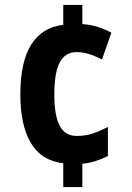

<svg xmlns="http://www.w3.org/2000/svg" viewBox="-20 -744 534 774"><path d="M312 -647Q349 -644 377.5 -634.5Q406 -625 429 -612L391 -504Q334 -534 290 -534Q243 -534 221 -493Q199 -452 199 -363Q199 -277 221 -236.5Q243 -196 289 -196Q325 -196 353 -205.5Q381 -215 415 -232V-115Q389 -102 363 -94Q337 -86 312 -84V10H235V-86Q147 -96 104.5 -167.5Q62 -239 62 -362Q62 -495 106 -564.5Q150 -634 235 -644V-724H312Z"/></svg>

Font: Noto Sans Malayalam Condensed
Style: Bold
Weight: 700
Width: 3
Designer: Jelle Bosma - Monotype Design Team
Foundry: Monotype Imaging Inc.
Version: Version 2.104; ttfautohint (v1.8.4.7-5d5b)